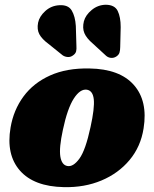

<svg xmlns="http://www.w3.org/2000/svg" viewBox="-20 -774 648 809"><path d="M357 -485.5Q484.5 -483.5 544 -416Q603.5 -348.5 585 -233Q573 -156 526 -99.8Q479 -43.5 407.5 -13.5Q336 16.5 249 14.5Q123 12 64 -55.2Q5 -122.5 24.5 -236.5Q37 -310.5 79 -367.5Q121 -424.5 191 -456Q261 -487.5 357 -485.5ZM264 -74.5Q288.5 -70 314.5 -105.5Q340.5 -141 361.5 -239Q379 -318.5 375.2 -355Q371.5 -391.5 346.5 -396Q318 -400.5 291 -358.8Q264 -317 245 -227Q228.5 -151 234.2 -114.8Q240 -78.5 264 -74.5ZM488.5 -660 486.5 -575.5Q486.5 -562.5 483.5 -552.5Q480.5 -542.5 469.5 -535.5Q459 -529 447.2 -530.2Q435.5 -531.5 427 -539L371.5 -590Q344.5 -613 335.5 -634.5Q326.5 -656 333.5 -684.5Q340.5 -710.5 366.5 -732Q392.5 -753.5 426 -754Q463.5 -753.5 476 -727.8Q488.5 -702 488.5 -660ZM299.5 -664.5 302 -580Q303 -568 300.8 -558Q298.5 -548 287.5 -540.5Q277.5 -533 265.5 -533.8Q253.5 -534.5 244 -541L185 -588.5Q156.5 -609.5 145.8 -629.8Q135 -650 140.5 -678.5Q146 -705 170.8 -727.5Q195.5 -750 229.5 -752Q267.5 -754.5 282.2 -729.8Q297 -705 299.5 -664.5Z"/></svg>

Font: Fraunces 9pt S050 Black
Style: Italic
Weight: 900
Italic angle: -16°
Version: Version 1.000; ttfautohint (v1.8.3)